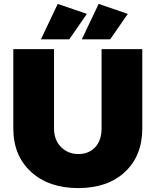

<svg xmlns="http://www.w3.org/2000/svg" viewBox="-20 -952 795 981"><path d="M48 -296V-701H256V-296Q256 -237 291.5 -201Q327 -165 381 -165Q434 -165 466.5 -200Q499 -235 499 -296V-701H707V-296Q707 -156 618.5 -73.5Q530 9 380 9Q229 9 138.5 -74Q48 -157 48 -296ZM189 -751 275 -932 424 -881 334 -751ZM398 -751 484 -932 633 -881 543 -751Z"/></svg>

Font: Trueno
Style: ExBd
Weight: 800
Designer: Julieta Ulanovsky
Foundry: Julieta Ulanovsky
Version: Version 3.001b